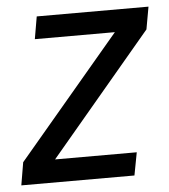

<svg xmlns="http://www.w3.org/2000/svg" viewBox="-55 -589 556 630"><g transform="rotate(-5 223.5 -274.0)"><path d="M457 -547.9 443.8 -474.1 107.9 -75.2H377L362.8 0H-9.8L2.9 -75.2L339.8 -474.1H76.2L88.9 -547.9Z"/></g></svg>

Font: SVN-Poppins
Style: Italic
Weight: 400
Italic angle: -10°
Designer: Ninad Kale (Devanagari), Jonny Pinhorn (Latin)
Foundry: Indian Type Foundry
Version: Version 3.002 2017